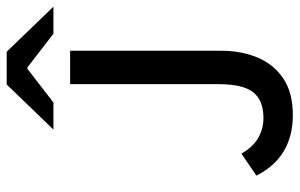

<svg xmlns="http://www.w3.org/2000/svg" viewBox="-181 -704 897 575"><g transform="rotate(-90 267.5 -416.5)"><path d="M210 12Q148 12 102.5 -15Q57 -42 29 -97L95 -142Q114 -108 141.5 -92Q169 -76 202 -76Q254 -76 278.5 -106.5Q303 -137 303 -211V-655H403V-202Q403 -143 383 -94.5Q363 -46 320.5 -17Q278 12 210 12ZM167 -705 302 -845H400L535 -705H454L353 -783H349L248 -705Z"/></g></svg>

Font: Source Sans 3 ExtraLight Medium
Style: Regular
Weight: 500
Version: Version 3.052;hotconv 1.1.0;makeotfexe 2.6.0